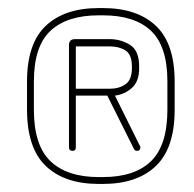

<svg xmlns="http://www.w3.org/2000/svg" viewBox="-20 -685 480 476"><path d="M47 -483Q47 -577 93.5 -621Q140 -665 225 -665H235Q320 -665 366.5 -621Q413 -577 413 -483V-413Q413 -318 366.5 -273.5Q320 -229 235 -229H225Q140 -229 93.5 -273.5Q47 -318 47 -413ZM64 -483V-413Q64 -325 105 -285.5Q146 -246 225 -246H235Q314 -246 354.5 -285.5Q395 -325 395 -413V-483Q395 -570 354.5 -608.5Q314 -647 235 -647H225Q146 -647 105 -608.5Q64 -570 64 -483ZM168 -320Q168 -311 160 -311Q151 -311 151 -320V-573Q151 -588 166 -588H252Q279 -588 302 -574Q325 -560 325 -520V-516Q325 -483 307 -467Q289 -451 265 -448L327 -323Q328 -322 328 -320Q328 -311 320 -311Q314 -311 312 -316L246 -448H168ZM252 -570H168V-465H252Q275 -465 291 -476Q307 -487 307 -516V-520Q307 -550 291 -560Q275 -570 252 -570Z"/></svg>

Font: Libertine Sup Thin
Style: Regular
Weight: 100
Designer: Bastien Sozeau
Foundry: NBR — Bastien Sozeau
Version: Version 2.003; ttfautohint (v1.8.4.7-5d5b);gftools[0.9.33]